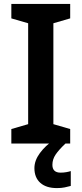

<svg xmlns="http://www.w3.org/2000/svg" viewBox="-20 -734 417 982"><path d="M339 0H38V-74L124 -99V-615L38 -640V-714H339V-640L253 -615V-99L339 -74ZM248 109Q248 149 290 149Q305 149 319 146.5Q333 144 342 141V217Q327 221 310.5 224.5Q294 228 271 228Q216 228 186 201Q156 174 156 126Q156 87 184 49Q212 11 256 -19L315 0Q281 32 264.5 56.5Q248 81 248 109Z"/></svg>

Font: Noto Sans Meetei Mayek SemiBold
Style: Regular
Weight: 600
Designer: Monotype Design Team and Neelakash Kshetrimayum
Foundry: Monotype Imaging Inc.
Version: Version 2.002; ttfautohint (v1.8.4.7-5d5b)